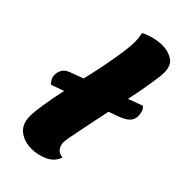

<svg xmlns="http://www.w3.org/2000/svg" viewBox="-280 -815 896 896"><g transform="rotate(45 167.5 -367.0)"><path d="M130 20Q81 20 48.5 -5.5Q16 -31 16 -83Q16 -111 23 -156.5Q30 -202 41 -255.5Q52 -309 64 -361Q76 -413 85 -454Q94 -495 97 -515Q108 -572 113 -610Q118 -648 118 -675Q118 -690 116 -703.5Q114 -717 112 -727Q134 -739 163 -746.5Q192 -754 221 -754Q258 -754 287 -735.5Q316 -717 316 -670Q316 -647 307 -590.5Q298 -534 283 -463Q263 -366 250 -303.5Q237 -241 229.5 -204Q222 -167 218.5 -148.5Q215 -130 214 -121.5Q213 -113 213 -107Q213 -88 224 -72Q235 -56 260 -54Q248 -16 209.5 2Q171 20 130 20ZM-18 -256Q-27 -264 -33 -275.5Q-39 -287 -39 -302Q-39 -319 -29.5 -335.5Q-20 -352 6 -361L355 -490Q366 -481 370 -466.5Q374 -452 374 -441Q374 -417 357.5 -401Q341 -385 304 -372Z"/></g></svg>

Font: Sansita Swashed ExtraBold
Style: Regular
Weight: 800
Designer: Pablo Cosgaya
Foundry: Omnibus-Type
Version: Version 1.003; ttfautohint (v1.8.3)